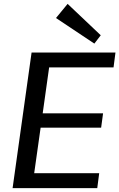

<svg xmlns="http://www.w3.org/2000/svg" viewBox="-20 -971 616 991"><path d="M133 -77H492L482 0H45L143 -700H576L566 -623H211L242 -683L195 -348L177 -386H512L502 -312H166L195 -350L148 -17ZM500 -789 467 -746 269 -878 329 -951Z"/></svg>

Font: Pathway Extreme 28pt Medium
Style: Italic
Weight: 500
Italic angle: -8°
Designer: Eduardo Rodriguez Tunni
Foundry: Eduardo Rodriguez Tunni
Version: Version 1.001;gftools[0.9.26]